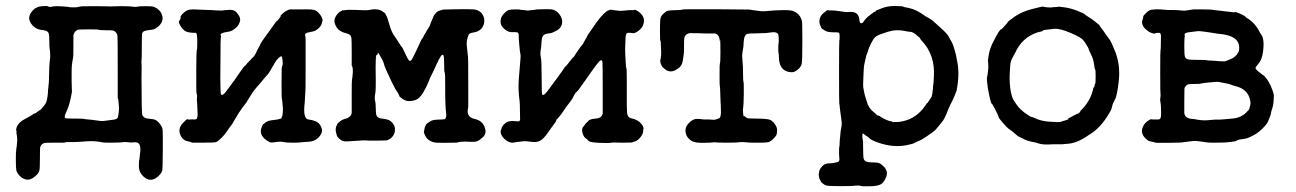

<svg xmlns="http://www.w3.org/2000/svg" viewBox="-20 -463 4416 654"><path d="M98 -370Q64 -398 92 -428Q105 -441 123.5 -442Q142 -443 143 -442Q148 -438 155 -440Q162 -442 173.5 -442Q185 -442 188 -441.5Q191 -441 202 -440.5Q213 -440 214.5 -439Q216 -438 230 -438Q244 -438 245.5 -439Q247 -440 252 -440.5Q257 -441 258.5 -441.5Q260 -442 301 -442Q342 -442 345 -441.5Q348 -441 356.5 -441Q365 -441 367.5 -441.5Q370 -442 393.5 -442Q417 -442 419 -441.5Q421 -441 429.5 -440.5Q438 -440 440 -439.5Q442 -439 443 -439.5Q444 -440 449.5 -440.5Q455 -441 456 -441.5Q457 -442 478.5 -442Q500 -442 506 -439Q526 -430 532 -412Q540 -387 513 -368Q505 -362 491.5 -361Q478 -360 471.5 -357Q465 -354 464 -348Q463 -342 463 -301.5Q463 -261 462 -256Q461 -251 462 -247Q463 -242 462 -202Q462 -76 465 -70Q471 -60 484 -59Q497 -58 505.5 -56Q514 -54 523.5 -42.5Q533 -31 534 -20.5Q535 -10 534.5 50.5Q534 111 533 117Q529 131 512 143Q486 160 463 132Q453 120 453 103Q453 86 453.5 86Q454 86 455 78.5Q456 71 457 59Q462 25 445 22Q439 21 433 22Q427 23 415.5 21.5Q404 20 401 21Q398 22 383 22.5Q368 23 357 23Q329 23 330 22Q301 16 273.5 18.5Q246 21 226 21H207L198 23H166Q134 23 132 24Q122 26 117 37Q116 40 116 75.5Q116 111 114 118Q111 129 99 138Q73 161 47 136Q37 125 35.5 116.5Q34 108 34 80Q34 52 35 51L36 39Q37 40 37 35.5Q37 31 38 22.5Q39 14 38.5 9Q38 4 38 3.5Q38 3 37.5 -1.5Q37 -6 36.5 -6.5Q36 -7 36 -9Q37 -18 35.5 -18.5Q34 -19 36 -27Q41 -46 69 -60Q85 -68 91.5 -73Q98 -78 98 -77Q98 -76 99.5 -76.5Q101 -77 104.5 -80Q108 -83 108.5 -83Q109 -83 112 -85.5Q115 -88 116 -87.5Q117 -87 127.5 -99.5Q138 -112 139.5 -121.5Q141 -131 141.5 -132.5Q142 -134 142 -136Q142 -138 142.5 -140Q143 -142 143 -144Q143 -146 143.5 -150.5Q144 -155 143.5 -155Q143 -155 145 -168.5Q147 -182 147 -203Q148 -244 149 -251Q151 -265 151 -271Q151 -286 150 -290.5Q149 -295 149 -298Q148 -305 148 -324Q148 -343 146 -349Q143 -359 125.5 -360.5Q108 -362 98 -370ZM284 -363Q246 -363 241 -361H244Q233 -356 230 -343Q230 -340 230 -304.5Q230 -269 229 -266.5Q228 -264 227 -256.5Q226 -249 225 -242Q224 -235 224 -213Q224 -191 224 -186Q224 -181 225 -150Q218 -109 209.5 -90.5Q201 -72 200.5 -66.5Q200 -61 204.5 -60Q209 -59 237.5 -59Q266 -59 266.5 -58Q267 -57 281 -56Q295 -55 310.5 -52.5Q326 -50 333 -51Q340 -52 356.5 -54Q373 -56 374 -57Q375 -58 376.5 -58Q378 -58 380 -61Q382 -64 382 -65.5Q382 -67 382.5 -68.5Q383 -70 383.5 -74Q384 -78 385 -86Q386 -94 384.5 -106.5Q383 -119 383 -123.5Q383 -128 381 -128Q381 -128 381 -232.5Q381 -337 380 -342.5Q379 -348 374.5 -353Q370 -358 366 -359Q362 -360 340 -360Q318 -360 317 -361.5Q316 -363 284 -363Z M650 -292Q652 -292 652 -319.5Q652 -347 648 -351Q623 -351 613 -356Q603 -361 595 -374.5Q587 -388 590 -391Q596 -399 595 -403.5Q594 -408 602.5 -416.5Q611 -425 618 -428Q625 -431 638.5 -431Q652 -431 652 -430.5Q652 -430 677 -429.5Q702 -429 703.5 -428.5Q705 -428 717.5 -427.5Q730 -427 736 -427Q746 -428 747.5 -428.5Q749 -429 756 -429Q763 -429 763 -430L775 -428Q783 -424 785 -421.5Q787 -419 791 -414Q801 -401 797 -389Q793 -377 786 -370.5Q779 -364 774 -361Q768 -356 752 -354Q727 -350 732 -342Q733 -341 733 -340Q733 -339 732 -333.5Q731 -328 731 -267Q731 -206 730.5 -202Q730 -198 730.5 -194Q731 -190 731 -165.5Q731 -141 734 -140Q737 -139 741.5 -142Q746 -145 761 -166Q776 -187 776.5 -187Q777 -187 778 -188V-189L796 -215Q813 -239 813.5 -238.5Q814 -238 816.5 -240.5Q819 -243 821 -246Q823 -249 823 -249Q824 -248 828 -254L829 -255Q830 -255 831.5 -257Q833 -259 836 -262Q839 -265 839 -266H840Q840 -266 843 -269Q846 -272 847 -274Q848 -276 849.5 -278.5Q851 -281 852 -283Q856 -292 857 -293.5Q858 -295 859.5 -298Q861 -301 861.5 -302Q862 -303 864.5 -307Q867 -311 866.5 -312Q866 -313 874 -324.5Q882 -336 894.5 -353Q907 -370 914.5 -381Q922 -392 924 -392.5Q926 -393 931.5 -400.5Q937 -408 936 -408.5Q935 -409 936 -410Q937 -411 939 -413Q941 -415 943 -417Q952 -426 967 -431H990Q1038 -432 1048.5 -429.5Q1059 -427 1068.5 -415.5Q1078 -404 1079 -394L1078 -391Q1078 -391 1076 -383Q1074 -375 1066.5 -368Q1059 -361 1054 -358.5Q1049 -356 1037 -354Q1025 -352 1021.5 -349Q1018 -346 1019.5 -342Q1021 -338 1021 -322.5Q1021 -307 1021 -228Q1021 -149 1020 -145Q1019 -141 1019 -132.5Q1019 -124 1018 -114Q1011 -58 1031 -56Q1058 -52 1066 -43Q1089 -16 1063 7Q1051 19 1029.5 20Q1008 21 1003.5 22Q999 23 976.5 23Q954 23 946.5 21Q939 19 926.5 20Q914 21 914 21.5Q914 22 906.5 22.5Q899 23 888 15Q860 -5 872 -31Q875 -40 876.5 -40Q878 -40 881.5 -43.5Q885 -47 886 -47Q887 -47 890 -49Q893 -51 894.5 -51Q896 -51 898.5 -52Q901 -53 914 -54.5Q927 -56 929 -57Q931 -58 935 -58.5Q939 -59 939.5 -63Q940 -67 941 -67Q942 -67 942.5 -73Q943 -79 943.5 -85Q944 -91 943 -101.5Q942 -112 941.5 -118.5Q941 -125 940 -126.5Q939 -128 939 -178.5Q939 -229 939.5 -229Q940 -229 940.5 -234Q941 -239 942 -240Q944 -244 942.5 -257Q941 -270 938.5 -271Q936 -272 929 -265.5Q922 -259 918.5 -253Q915 -247 913 -243.5Q911 -240 908.5 -236Q906 -232 900.5 -222Q895 -212 888 -205Q881 -198 875.5 -190.5Q870 -183 857.5 -169.5Q845 -156 837.5 -143.5Q830 -131 826 -125Q822 -119 820.5 -116Q819 -113 815 -108.5Q811 -104 807.5 -98.5Q804 -93 798 -85Q792 -77 786.5 -67Q781 -57 779 -54.5Q777 -52 775 -47.5Q773 -43 764.5 -32Q756 -21 751 -13Q746 -5 734 7Q722 19 716 21Q710 23 670 23H635Q623 18 618 18Q606 16 597 2Q583 -23 603 -44Q617 -59 619 -57Q621 -55 627.5 -56Q634 -57 634 -56.5Q634 -56 641.5 -56Q649 -56 651 -60Q654 -69 653 -79Q652 -89 652 -99.5Q652 -110 651 -116Q650 -122 651 -132Q652 -142 650 -142Q648 -142 648.5 -217Q649 -292 650 -292Z M1246 -431Q1270 -433 1281 -425.5Q1292 -418 1292 -417.5Q1292 -417 1294 -413Q1300 -403 1305 -384Q1310 -365 1315 -355Q1320 -345 1325.5 -337.5Q1331 -330 1333 -326.5Q1335 -323 1338 -318.5Q1341 -314 1344.5 -308.5Q1348 -303 1349 -303Q1350 -303 1359 -283Q1368 -263 1372.5 -258Q1377 -253 1381 -258Q1385 -263 1390.5 -275Q1396 -287 1399.5 -293.5Q1403 -300 1409.5 -315Q1416 -330 1418 -331.5Q1420 -333 1423.5 -340.5Q1427 -348 1428.5 -349.5Q1430 -351 1431.5 -354.5Q1433 -358 1433.5 -358.5Q1434 -359 1435.5 -361.5Q1437 -364 1440.5 -369.5Q1444 -375 1444 -375.5Q1444 -376 1446.5 -383Q1449 -390 1451.5 -395Q1454 -400 1454 -401Q1454 -402 1456 -406Q1458 -410 1458.5 -411Q1459 -412 1464.5 -418.5Q1470 -425 1479.5 -427.5Q1489 -430 1490 -430.5Q1491 -431 1536 -431.5Q1581 -432 1593 -431Q1605 -430 1613.5 -424Q1622 -418 1622 -416.5Q1622 -415 1624 -413Q1633 -398 1628 -380Q1620 -356 1591 -352Q1578 -350 1576 -344Q1568 -324 1570 -307.5Q1572 -291 1572.5 -283Q1573 -275 1574 -272.5Q1575 -270 1575 -181V-98Q1566 -65 1596 -58Q1625 -52 1632 -26Q1638 -8 1625 4Q1612 16 1604 18.5Q1596 21 1580 20Q1564 19 1556.5 19.5Q1549 20 1545 20.5Q1541 21 1540 22Q1539 23 1525 23Q1481 24 1466 23Q1436 20 1426 -6Q1423 -13 1424 -15Q1425 -17 1425.5 -22.5Q1426 -28 1429.5 -35Q1433 -42 1435 -43Q1437 -44 1443 -48Q1451 -55 1471 -55.5Q1491 -56 1494 -57Q1501 -60 1500 -73Q1496 -106 1496.5 -162.5Q1497 -219 1494 -217Q1493 -217 1493 -242Q1493 -272 1490 -275.5Q1487 -279 1481.5 -271.5Q1476 -264 1464.5 -238.5Q1453 -213 1449.5 -207Q1446 -201 1440 -185Q1422 -141 1404 -127Q1396 -121 1380 -119Q1364 -117 1352 -125.5Q1340 -134 1340 -136Q1340 -138 1338 -141.5Q1336 -145 1335 -147L1326 -161Q1313 -186 1306 -201.5Q1299 -217 1294 -228Q1289 -239 1289.5 -239Q1290 -239 1288.5 -243Q1287 -247 1286.5 -249.5Q1286 -252 1284 -256Q1280 -265 1279 -265L1270 -281Q1268 -283 1267 -283Q1266 -283 1267 -279Q1267 -277 1266 -277.5Q1265 -278 1262.5 -275.5Q1260 -273 1260 -257.5Q1260 -242 1259.5 -237.5Q1259 -233 1259.5 -228.5Q1260 -224 1260 -189.5Q1260 -155 1259 -150Q1255 -128 1257.5 -120Q1260 -112 1260 -93Q1260 -74 1263 -69Q1267 -60 1281 -59Q1303 -57 1311 -50Q1326 -38 1325.5 -20.5Q1325 -3 1311 8Q1302 15 1293 15.5Q1284 16 1261.5 16Q1239 16 1235 16Q1221 14 1188.5 17Q1156 20 1148.5 17.5Q1141 15 1134.5 8.5Q1128 2 1127.5 -1Q1127 -4 1125 -10.5Q1123 -17 1123.5 -24Q1124 -31 1126.5 -35Q1129 -39 1128.5 -40Q1128 -41 1133 -45Q1143 -55 1155 -58Q1176 -63 1178 -79Q1178 -85 1178 -138Q1178 -191 1179 -192Q1180 -193 1181.5 -213.5Q1183 -234 1178 -240Q1178 -240 1178 -283.5Q1178 -327 1177 -333Q1176 -346 1161 -349Q1135 -355 1125 -372.5Q1115 -390 1122.5 -405Q1130 -420 1145 -427Q1148 -429 1148 -428Q1148 -427 1155.5 -428.5Q1163 -430 1185.5 -429.5Q1208 -429 1210.5 -428.5Q1213 -428 1223 -428Q1233 -428 1233.5 -428.5Q1234 -429 1239.5 -429.5Q1245 -430 1246 -430Z M1778 -427 1794 -429Q1802 -429 1802 -430Q1802 -431 1827 -431.5Q1852 -432 1860 -431Q1875 -428 1885 -415Q1895 -402 1895 -390Q1895 -366 1870 -356Q1864 -353 1861 -351.5Q1858 -350 1847.5 -349Q1837 -348 1831.5 -343Q1826 -338 1825 -324.5Q1824 -311 1823 -300Q1819 -281 1822 -269Q1825 -257 1825 -200Q1825 -143 1827 -140.5Q1829 -138 1834.5 -141.5Q1840 -145 1865.5 -180.5Q1891 -216 1892.5 -217.5Q1894 -219 1894 -219.5Q1894 -220 1899.5 -228Q1905 -236 1908 -238.5Q1911 -241 1917 -249Q1923 -257 1924.5 -258.5Q1926 -260 1928.5 -263.5Q1931 -267 1933 -268Q1935 -269 1938 -274.5Q1941 -280 1950.5 -293.5Q1960 -307 1963.5 -310.5Q1967 -314 1967 -315.5Q1967 -317 1969.5 -320.5Q1972 -324 1972 -325Q1972 -326 1975.5 -331Q1979 -336 1979 -338Q1979 -340 1993 -359.5Q2007 -379 2012 -387Q2038 -422 2053 -428L2060 -430L2068 -429Q2071 -429 2071 -428.5Q2071 -428 2078.5 -427.5Q2086 -427 2087.5 -426.5Q2089 -426 2094 -426Q2099 -426 2101.5 -426.5Q2104 -427 2113 -427.5Q2122 -428 2123 -428.5Q2124 -429 2132 -428.5Q2140 -428 2141.5 -429.5Q2143 -431 2154 -424Q2179 -407 2172 -382Q2169 -369 2156 -359Q2143 -349 2136 -350Q2119 -353 2115 -349.5Q2111 -346 2110.5 -328Q2110 -310 2109.5 -299.5Q2109 -289 2109.5 -284.5Q2110 -280 2111 -256.5Q2112 -233 2113.5 -231Q2115 -229 2115 -188.5Q2115 -148 2115 -145Q2115 -142 2115 -108.5Q2115 -75 2118 -70Q2122 -61 2134 -59Q2157 -54 2169 -35Q2173 -26 2172 -25Q2171 -24 2171 -19Q2171 -7 2161.5 4.5Q2152 16 2143.5 18.5Q2135 21 2134.5 21.5Q2134 22 2131 22.5Q2128 23 2101 23Q2074 23 2071 22.5Q2068 22 2064 23Q2050 25 2021 23.5Q1992 22 1986.5 18Q1981 14 1981 13Q1981 12 1975 8Q1969 4 1965 -7Q1960 -22 1966 -31Q1967 -31 1969.5 -34.5Q1972 -38 1973 -39.5Q1974 -41 1974 -41L1985 -52Q1985 -53 1990.5 -55.5Q1996 -58 2008 -59Q2030 -60 2033 -77Q2033 -81 2033 -163.5Q2033 -246 2032 -252Q2030 -267 2013 -244Q2010 -240 2008 -237.5Q2006 -235 2001.5 -228.5Q1997 -222 1989 -211Q1981 -200 1974.5 -190.5Q1968 -181 1964.5 -176.5Q1961 -172 1955 -163Q1949 -154 1943.5 -149.5Q1938 -145 1934.5 -136.5Q1931 -128 1921.5 -115.5Q1912 -103 1908.5 -98.5Q1905 -94 1902 -89Q1899 -84 1892 -74.5Q1885 -65 1880 -60Q1875 -55 1875 -54Q1875 -51 1872 -47Q1869 -43 1866 -38.5Q1863 -34 1859 -29Q1855 -24 1847 -12Q1830 12 1820 16Q1808 23 1789.5 20Q1771 17 1759.5 18.5Q1748 20 1742.5 20.5Q1737 21 1733 22Q1714 27 1695 7Q1686 -4 1685.5 -11.5Q1685 -19 1686 -19.5Q1687 -20 1688 -24.5Q1689 -29 1689.5 -29.5Q1690 -30 1692 -33.5Q1694 -37 1694.5 -37Q1695 -37 1695 -37.5Q1695 -38 1698.5 -41Q1702 -44 1702 -44L1706 -47Q1718 -52 1732.5 -50.5Q1747 -49 1748.5 -50Q1750 -51 1751 -53.5Q1752 -56 1751.5 -63Q1751 -70 1751 -89Q1751 -108 1750 -118Q1744 -159 1747.5 -198.5Q1751 -238 1751.5 -246.5Q1752 -255 1753 -264.5Q1754 -274 1752.5 -279.5Q1751 -285 1749 -308Q1747 -331 1747 -332Q1747 -333 1747 -341.5Q1747 -350 1743.5 -352Q1740 -354 1730 -353.5Q1720 -353 1715 -354.5Q1710 -356 1706 -358.5Q1702 -361 1700.5 -362Q1699 -363 1692 -370.5Q1685 -378 1685 -391Q1685 -404 1695.5 -415.5Q1706 -427 1713.5 -429Q1721 -431 1736.5 -431Q1752 -431 1752.5 -430Q1753 -429 1761 -429Z M2683 -425Q2703 -416 2709 -399Q2710 -395 2711.5 -392.5Q2713 -390 2713 -323.5Q2713 -257 2711 -247Q2709 -237 2701 -229Q2688 -217 2678 -217Q2650 -217 2639 -239Q2634 -250 2633.5 -264Q2633 -278 2632 -281.5Q2631 -285 2631 -299Q2631 -313 2632 -316Q2633 -319 2632.5 -330.5Q2632 -342 2631 -346Q2626 -355 2609.5 -353Q2593 -351 2590 -350.5Q2587 -350 2559 -349.5Q2531 -349 2527 -348Q2514 -345 2513 -318Q2513 -307 2512.5 -306.5Q2512 -306 2511.5 -300Q2511 -294 2509 -284Q2507 -274 2509 -256.5Q2511 -239 2511 -213.5Q2511 -188 2512.5 -184.5Q2514 -181 2513.5 -142Q2513 -103 2511.5 -97Q2510 -91 2511 -79.5Q2512 -68 2513.5 -66.5Q2515 -65 2516 -68Q2521 -63 2524.5 -61Q2528 -59 2560 -59Q2603 -59 2609 -51Q2610 -50 2615 -46Q2627 -32 2627 -20.5Q2627 -9 2625 -4Q2623 1 2614 10Q2605 19 2598 21Q2591 23 2570.5 23Q2550 23 2544 23Q2532 23 2519 21.5Q2506 20 2498.5 21.5Q2491 23 2457 23Q2423 23 2418 22Q2413 21 2409.5 22Q2406 23 2376.5 23.5Q2347 24 2336 17Q2314 3 2315 -20Q2315 -33 2328 -45.5Q2341 -58 2353.5 -58Q2366 -58 2370 -57Q2374 -56 2381 -56Q2388 -56 2395 -56Q2413 -54 2418 -56Q2423 -58 2427 -59Q2431 -60 2432.5 -63Q2434 -66 2434.5 -68.5Q2435 -71 2435.5 -76Q2436 -81 2435.5 -90Q2435 -99 2435 -107Q2435 -115 2434.5 -115.5Q2434 -116 2433.5 -142Q2433 -168 2432 -168.5Q2431 -169 2431 -207.5Q2431 -246 2432 -246Q2434 -249 2434 -285Q2434 -321 2433 -329L2432 -321Q2431 -346 2415 -349Q2412 -349 2389.5 -349Q2367 -349 2359 -350Q2346 -350 2338 -350Q2316 -352 2311 -334Q2310 -331 2310 -307Q2310 -283 2309 -278.5Q2308 -274 2306.5 -261Q2305 -248 2300 -240Q2295 -232 2282 -225Q2260 -212 2241 -231L2236 -235Q2230 -245 2229 -254V-257Q2233 -275 2232 -287.5Q2231 -300 2231 -310.5Q2231 -321 2230 -323.5Q2229 -326 2228.5 -326.5Q2228 -327 2228 -356Q2228 -385 2229 -396.5Q2230 -408 2240.5 -417Q2251 -426 2253.5 -426Q2256 -426 2259.5 -427Q2263 -428 2283.5 -428.5Q2304 -429 2304 -430.5Q2304 -432 2417.5 -431.5Q2531 -431 2531.5 -430.5Q2532 -430 2548 -428Q2564 -426 2571 -425Q2578 -424 2587.5 -425Q2597 -426 2606.5 -426.5Q2616 -427 2617.5 -427.5Q2619 -428 2646.5 -428.5Q2674 -429 2683 -425Z M3075 -436Q3101 -431 3132 -408Q3135 -406 3144.5 -401Q3154 -396 3165.5 -385Q3177 -374 3182.5 -369.5Q3188 -365 3193.5 -359.5Q3199 -354 3200 -353L3208 -344Q3225 -316 3228 -305Q3231 -294 3233 -288Q3235 -282 3236.5 -275Q3238 -268 3239 -261Q3250 -214 3239 -158Q3239 -155 3237.5 -152Q3236 -149 3232 -138Q3227 -125 3220.5 -113Q3214 -101 3209 -88Q3198 -58 3187.5 -46Q3177 -34 3171 -26Q3165 -18 3152.5 -9.5Q3140 -1 3136.5 1.5Q3133 4 3129 6.5Q3125 9 3121 11.5Q3117 14 3107.5 18Q3098 22 3094 24.5Q3090 27 3066 32Q3021 40 2972 23Q2955 17 2949.5 13.5Q2944 10 2942 9V8L2941 7Q2940 6 2936 3Q2931 0 2930 -0.5Q2929 -1 2927 -3Q2919 -10 2918 -7.5Q2917 -5 2917.5 4Q2918 13 2919 13.5Q2920 14 2920 42.5Q2920 71 2922 78Q2926 90 2946.5 90Q2967 90 2974 92.5Q2981 95 2990 104Q3006 120 2999 138.5Q2992 157 2981.5 164Q2971 171 2943 171.5Q2915 172 2913 170.5Q2911 169 2901.5 169Q2892 169 2888 170Q2884 171 2841.5 171Q2799 171 2793 168.5Q2787 166 2784 163Q2777 158 2777 157Q2777 156 2774 151Q2771 146 2771 145Q2771 144 2769.5 138.5Q2768 133 2769.5 126.5Q2771 120 2771 118L2774 112Q2773 112 2781 103Q2789 94 2802.5 93.5Q2816 93 2819.5 92Q2823 91 2829 90Q2841 89 2839 75Q2838 71 2838 54.5Q2838 38 2839 36.5Q2840 35 2840 25Q2840 15 2840.5 14Q2841 13 2842 0Q2843 -13 2843.5 -16.5Q2844 -20 2845 -25Q2846 -30 2847 -36.5Q2848 -43 2845 -62.5Q2842 -82 2841.5 -89Q2841 -96 2840.5 -96.5Q2840 -97 2840 -102Q2840 -107 2839 -107.5Q2838 -108 2838 -216Q2838 -324 2839 -325Q2840 -326 2840 -338.5Q2840 -351 2836.5 -352Q2833 -353 2819 -353Q2798 -353 2789.5 -359Q2781 -365 2780 -365Q2779 -365 2775 -374Q2771 -383 2771 -389Q2771 -407 2785 -418.5Q2799 -430 2800 -428.5Q2801 -427 2811.5 -427.5Q2822 -428 2842.5 -424.5Q2863 -421 2871 -422Q2904 -426 2907 -397Q2908 -382 2915 -384Q2918 -385 2920 -387Q2922 -389 2922 -390Q2922 -391 2923.5 -392Q2925 -393 2925 -394Q2925 -395 2930 -400Q2935 -405 2936 -406Q2937 -407 2940 -409Q2943 -411 2944 -412Q2945 -413 2947 -414.5Q2949 -416 2949 -416Q2949 -416 2951.5 -417.5Q2954 -419 2954.5 -420Q2955 -421 2960 -423Q2965 -425 2964 -427Q2964 -427 2984 -435Q3004 -443 3030 -442.5Q3056 -442 3057 -440.5Q3058 -439 3062.5 -438.5Q3067 -438 3067 -437.5Q3067 -437 3075 -436ZM3158 -160V-168Q3160 -175 3161 -201Q3166 -276 3119 -325Q3114 -331 3114 -332.5Q3114 -334 3106 -340Q3091 -354 3081.5 -354.5Q3072 -355 3065 -357Q3034 -364 3005 -355Q2997 -352 2994.5 -351.5Q2992 -351 2978.5 -346Q2965 -341 2959.5 -335Q2954 -329 2946.5 -314Q2939 -299 2938 -294Q2937 -289 2933.5 -280.5Q2930 -272 2929 -266Q2928 -260 2925 -248Q2922 -236 2921.5 -214Q2921 -192 2920.5 -189.5Q2920 -187 2920 -177Q2920 -167 2921 -162.5Q2922 -158 2923.5 -149.5Q2925 -141 2927 -135Q2929 -129 2932 -119Q2938 -95 2955 -82Q2957 -81 2963 -75Q2969 -69 2973 -68L2971 -71Q2997 -52 3019 -49H3020Q3016 -47 3022.5 -47Q3029 -47 3031 -47.5Q3033 -48 3037.5 -47.5Q3042 -47 3055 -50Q3103 -60 3133 -105Q3137 -112 3137 -111Q3139 -111 3141.5 -115.5Q3144 -120 3144.5 -120Q3145 -120 3146.5 -123Q3148 -126 3151 -129.5Q3154 -133 3155 -140Q3156 -147 3156.5 -149.5Q3157 -152 3157 -155Q3157 -158 3158 -160Z M3766 -317 3780 -284Q3797 -237 3790.5 -184Q3784 -131 3777 -123Q3777 -122 3775.5 -119Q3774 -116 3772 -112.5Q3770 -109 3768 -99.5Q3766 -90 3761 -82Q3730 -27 3690 -4Q3685 -1 3678 4Q3644 26 3613 27Q3604 28 3597.5 28.5Q3591 29 3580 28.5Q3569 28 3555 29Q3531 30 3519 26Q3507 22 3500 21Q3493 20 3488.5 18.5Q3484 17 3480 16Q3476 15 3468 11Q3448 2 3444.5 -1.5Q3441 -5 3437.5 -7.5Q3434 -10 3431 -13Q3428 -16 3419 -22Q3410 -28 3396 -44.5Q3382 -61 3382 -63Q3382 -65 3380 -69.5Q3378 -74 3375.5 -79Q3373 -84 3369.5 -91Q3366 -98 3362.5 -104Q3359 -110 3358 -110Q3356 -109 3350 -136Q3344 -163 3342.5 -182Q3341 -201 3342 -201Q3343 -201 3344 -209.5Q3345 -218 3345.5 -221Q3346 -224 3346 -228Q3347 -236 3346.5 -236.5Q3346 -237 3346 -246.5Q3346 -256 3345.5 -256Q3345 -256 3345 -256.5Q3345 -257 3348 -276.5Q3351 -296 3362 -318Q3385 -364 3390 -363Q3391 -363 3395.5 -367.5Q3400 -372 3400 -372.5Q3400 -373 3406 -379Q3412 -385 3412.5 -387.5Q3413 -390 3436.5 -406.5Q3460 -423 3496.5 -432.5Q3533 -442 3534 -440.5Q3535 -439 3547.5 -438Q3560 -437 3564.5 -438Q3569 -439 3576.5 -439Q3584 -439 3584 -440Q3584 -441 3606 -438Q3628 -435 3651.5 -425.5Q3675 -416 3675 -414.5Q3675 -413 3686.5 -406Q3698 -399 3712 -388Q3726 -377 3725.5 -376Q3725 -375 3730.5 -368.5Q3736 -362 3739.5 -356.5Q3743 -351 3745.5 -347.5Q3748 -344 3750.5 -340.5Q3753 -337 3755.5 -334Q3758 -331 3760.5 -327Q3763 -323 3766 -317ZM3706 -166Q3708 -166 3708.5 -171.5Q3709 -177 3710.5 -178Q3712 -179 3712 -202.5Q3712 -226 3710.5 -226Q3709 -226 3706.5 -244.5Q3704 -263 3696 -278.5Q3688 -294 3688.5 -295Q3689 -296 3687 -299.5Q3685 -303 3681 -310Q3677 -317 3669.5 -326.5Q3662 -336 3626.5 -351Q3591 -366 3572 -365Q3532 -361 3532 -359Q3532 -357 3531.5 -357Q3531 -357 3527.5 -356Q3524 -355 3515 -353Q3461 -336 3437 -281Q3434 -276 3432.5 -273.5Q3431 -271 3430 -268.5Q3429 -266 3425 -258.5Q3421 -251 3420 -223Q3416 -166 3429 -129Q3432 -122 3441.5 -108.5Q3451 -95 3456.5 -90.5Q3462 -86 3466.5 -82Q3471 -78 3471.5 -78Q3472 -78 3479 -73Q3490 -65 3493 -65Q3496 -65 3504 -61Q3528 -49 3563 -48Q3577 -48 3577 -47.5Q3577 -47 3581 -47Q3593 -47 3595 -48.5Q3597 -50 3606 -52Q3620 -56 3620 -58H3618V-59L3648 -75L3647 -74Q3655 -77 3658 -80.5Q3661 -84 3660 -84.5Q3659 -85 3665 -90Q3693 -119 3702 -154Q3703 -156 3703 -159Q3705 -166 3706 -166Z M4114 -429 4183 -421Q4185 -422 4186 -422Q4192 -423 4219 -409L4225 -403Q4254 -387 4270 -355Q4274 -348 4276 -345Q4283 -338 4284 -315Q4284 -264 4265 -244Q4259 -237 4257 -233Q4255 -229 4263 -222.5Q4271 -216 4277.5 -210.5Q4284 -205 4284 -207L4295 -194Q4310 -173 4319 -141Q4319 -111 4314.5 -97Q4310 -83 4309.5 -79Q4309 -75 4306.5 -67.5Q4304 -60 4301.5 -55Q4299 -50 4298 -46.5Q4297 -43 4287 -32Q4270 -13 4249.5 -2Q4229 9 4218 10Q4198 12 4193.5 15.5Q4189 19 4172 20.5Q4155 22 4150 22.5Q4145 23 4119.5 23Q4094 23 4090.5 22Q4087 21 4081 20.5Q4075 20 4062.5 18Q4050 16 4038 18Q4026 20 4018.5 20.5Q4011 21 4008 22Q4005 23 3959.5 23.5Q3914 24 3913.5 22.5Q3913 21 3908.5 20.5Q3904 20 3901 19Q3898 18 3895.5 18Q3893 18 3887 13Q3861 -8 3874 -33Q3879 -44 3889.5 -51Q3900 -58 3901 -57Q3902 -56 3909.5 -56Q3917 -56 3924 -56Q3931 -56 3933 -60.5Q3935 -65 3935 -74.5Q3935 -84 3934.5 -97.5Q3934 -111 3932.5 -116.5Q3931 -122 3932.5 -131Q3934 -140 3933 -141.5Q3932 -143 3932 -217.5Q3932 -292 3933 -292.5Q3934 -293 3934 -309.5Q3934 -326 3934.5 -336.5Q3935 -347 3931 -351H3924Q3916 -351 3916 -350Q3914 -347 3904.5 -350Q3895 -353 3889 -358Q3870 -372 3870 -389L3871 -393Q3875 -405 3874 -406.5Q3873 -408 3883.5 -418.5Q3894 -429 3903 -430Q3920 -432 3933 -431L3958 -429Q3991 -429 3997 -428Q4010 -426 4019 -427L4045 -431Q4047 -431 4076.5 -431Q4106 -431 4114 -429ZM4016 -340Q4014 -337 4014 -307Q4014 -277 4016 -270.5Q4018 -264 4024.5 -261.5Q4031 -259 4060 -259Q4089 -259 4090 -258Q4091 -257 4097 -257Q4103 -257 4108 -256.5Q4113 -256 4121.5 -255.5Q4130 -255 4134 -254.5Q4138 -254 4152 -254Q4177 -262 4186 -270Q4195 -278 4195 -280Q4195 -282 4196.5 -283Q4198 -284 4198.5 -286Q4199 -288 4200 -290Q4201 -292 4201 -301Q4201 -343 4129 -348Q4121 -349 4116.5 -350Q4112 -351 4110.5 -351Q4109 -351 4087 -354.5Q4065 -358 4056.5 -356.5Q4048 -355 4036.5 -354Q4025 -353 4020.5 -351Q4016 -349 4015.5 -348Q4015 -347 4015 -344.5Q4015 -342 4015.5 -341Q4016 -340 4016 -340ZM4238 -123Q4230 -160 4187 -170Q4176 -173 4172 -175Q4168 -177 4154 -179.5Q4140 -182 4133.5 -183.5Q4127 -185 4119.5 -184Q4112 -183 4103 -182.5Q4094 -182 4086.5 -181Q4079 -180 4073.5 -179Q4068 -178 4066.5 -177.5Q4065 -177 4048.5 -177Q4032 -177 4028 -176Q4024 -175 4019.5 -170.5Q4015 -166 4014.5 -161Q4014 -156 4014 -121Q4014 -86 4014 -78Q4016 -60 4040 -58Q4046 -58 4046.5 -57.5Q4047 -57 4058 -55.5Q4069 -54 4072.5 -53.5Q4076 -53 4083 -53Q4090 -53 4094.5 -53.5Q4099 -54 4105 -54.5Q4111 -55 4117.5 -55.5Q4124 -56 4127 -55.5Q4130 -55 4148 -56.5Q4166 -58 4176 -59Q4209 -61 4229 -84Q4232 -87 4233.5 -88.5Q4235 -90 4237.5 -100Q4240 -110 4239.5 -113Q4239 -116 4238 -123Z"/></svg>

Font: TT2020 Style E
Style: Regular
Weight: 400
Version: Version 00.2